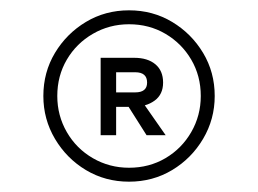

<svg xmlns="http://www.w3.org/2000/svg" viewBox="-20 -718 500 372"><path d="M230 -393Q192 -393 160 -411.5Q128 -430 109.5 -462Q91 -494 91 -532Q91 -571 109.5 -602.5Q128 -634 160 -652.5Q192 -671 230 -671Q269 -671 300.5 -652.5Q332 -634 350.5 -602.5Q369 -571 369 -532Q369 -494 350.5 -462Q332 -430 300.5 -411.5Q269 -393 230 -393ZM230 -366Q276 -366 313.5 -388.5Q351 -411 373.5 -449Q396 -487 396 -532Q396 -578 373.5 -615.5Q351 -653 313.5 -675.5Q276 -698 230 -698Q184 -698 146.5 -675.5Q109 -653 86.5 -615.5Q64 -578 64 -532Q64 -487 86.5 -449Q109 -411 146.5 -388.5Q184 -366 230 -366ZM205 -606V-456H175V-606ZM296 -558Q296 -535 279.5 -523Q263 -511 238 -511H196V-539H242Q265 -539 265 -558Q265 -578 242 -578H196V-606H240Q266 -606 281 -593.5Q296 -581 296 -558ZM226 -516 257 -519 301 -456H264Z"/></svg>

Font: Roundo Variable
Style: Regular
Weight: 200
Designer: Shiva Nallaperumal
Foundry: Indian Type Foundry
Version: Version 2.000